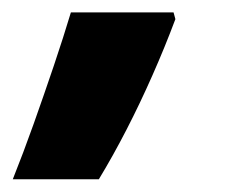

<svg xmlns="http://www.w3.org/2000/svg" viewBox="-75 -151 378 305"><path d="M-54.7 133.8Q-38.1 92.3 -21.5 45.7Q-4.9 -1 10.5 -46.6Q25.9 -92.3 37.6 -131.3H200.7L203.6 -120.6Q187 -76.2 167.2 -31.5Q147.5 13.2 126 54.9Q104.5 96.7 82 133.8Z"/></svg>

Font: Open Sans SemiCondensed ExtraBold
Style: Italic
Weight: 800
Width: 4
Italic angle: -12°
Designer: Monotype Design Team
Foundry: Monotype Imaging Inc.
Version: Version 3.003